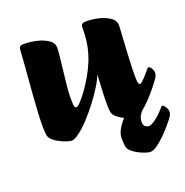

<svg xmlns="http://www.w3.org/2000/svg" viewBox="-129 -642 928 961"><g transform="rotate(-20 334.5 -161.5)"><path d="M159.4 13Q153.1 13 136.5 8Q120 3 100.9 -6.7Q81.8 -16.3 67.4 -29Q52.9 -41.7 50.2 -57Q48.9 -66.5 48.1 -77Q47.2 -87.5 47.2 -100Q47.2 -133.9 49.4 -179Q51.7 -224 55.7 -273.3Q59.7 -322.6 63.3 -368.3Q66.9 -414 69.6 -449.4Q72.3 -484.7 73.1 -501.6Q73.1 -513.2 78.9 -518.6Q84.6 -524 100.2 -524Q133.9 -524 168.8 -515.7Q203.7 -507.4 227.4 -490.8Q251.2 -474.3 250.9 -448.7Q250.7 -432.9 247.2 -399Q243.7 -365 238.8 -325Q233.8 -285 230.5 -248.9Q227.3 -212.9 227.3 -191.7Q227.3 -153.9 229.9 -145.1Q232.6 -136.2 239.5 -136.2Q246.3 -136.2 262.1 -152.5Q277.9 -168.8 298.3 -196.8Q318.7 -224.9 339.2 -260.2Q359.7 -295.6 374.8 -333Q391.7 -378.2 397.8 -417.5Q403.8 -456.8 403.8 -501.4Q403.8 -513.2 409.6 -518.6Q415.4 -524 431.2 -524Q464.6 -524 498.7 -515.7Q532.7 -507.4 556.3 -490.8Q579.9 -474.3 579.9 -448.7Q579.9 -445.9 578.7 -425.3Q577.5 -404.8 575.6 -373.4Q573.7 -342 571.9 -307.7Q570 -273.5 568.7 -242.5Q567.5 -211.6 567.5 -192.5Q567.5 -154.7 570.1 -145.8Q572.7 -136.9 579.7 -136.9Q583.7 -136.9 591.1 -143.6Q598.6 -150.3 607.2 -159.6Q615.9 -168.9 623.5 -178.1Q631 -187.2 635.2 -191.9Q639.5 -197 641.4 -199Q643.3 -201 646 -201Q652.8 -201 660.6 -188.8Q668.3 -176.7 668.3 -162.9Q668.3 -156.9 665.9 -150.6Q663.6 -144.3 659.3 -137.8Q651.1 -124.8 631.3 -100.1Q611.6 -75.3 586.9 -49Q562.3 -22.8 539.2 -4.9Q516 13 499.3 13Q492.8 13 476.2 8Q459.6 3 440.6 -6.7Q421.5 -16.3 407.2 -29Q392.9 -41.7 390.1 -57Q388.9 -66.5 388.1 -77Q387.4 -87.5 387.4 -100Q387.4 -114.5 388 -134.7Q388.6 -155 389.7 -177.1Q390.9 -199.2 391.8 -220Q392.8 -240.7 394.1 -256Q385.2 -231.2 363.7 -196.5Q342.3 -161.9 314.6 -125.5Q286.9 -89.1 257.4 -57.5Q227.8 -25.9 201.9 -6.5Q176.1 13 159.4 13ZM510.4 200.7Q504.1 200.7 487.5 195.7Q471 190.6 452 181Q433.1 171.3 418.6 158.7Q404.2 146 401.4 130.6Q400.2 121.1 399.3 110.6Q398.4 100.1 398.4 87.6Q398.4 62.6 415 35.2Q431.5 7.8 456.4 -15.8Q481.4 -39.5 508.2 -55.1Q535 -70.8 555.6 -72.3Q589.2 -76.3 595.9 -72.2Q602.6 -68 592.2 -57.3Q581.8 -46.5 565 -31.2Q548.2 -15.8 534.3 3.1Q520.4 21.9 520.4 42.9Q520.4 63.2 529.9 69.8Q539.5 76.4 549.2 76.4Q558.5 76.4 571.3 68.5Q584.1 60.6 597.1 49.8Q610.1 39.1 620 28.3Q629.9 17.5 634.1 12.8Q638.3 7.8 640.2 5.8Q642.1 3.8 644.9 3.8Q651.6 3.8 660.5 17.1Q669.4 30.4 669.4 44.1Q669.4 56.4 660.4 69.3Q651.4 82.2 633.1 104Q614.8 125.8 592.6 147.9Q570.5 170 548.8 185.3Q527.1 200.7 510.4 200.7Z"/></g></svg>

Font: Briem Hand Thin
Style: Regular
Weight: 100
Designer: Gunnlaugur SE Briem, Eben Sorkin
Foundry: Sorkin Type Co.
Version: Version 1.003